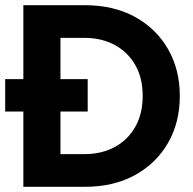

<svg xmlns="http://www.w3.org/2000/svg" viewBox="-20 -720 743 740"><path d="M70 0V-290H0V-415H70V-700H306Q418 -700 500 -655Q582 -610 627.5 -531Q673 -452 673 -350Q673 -248 627.5 -169Q582 -90 500 -45Q418 0 306 0ZM213 -126H306Q371 -126 421.5 -153Q472 -180 501 -230.5Q530 -281 530 -350Q530 -420 501 -470Q472 -520 421.5 -547Q371 -574 306 -574H213V-415H318V-290H213Z"/></svg>

Font: MuseoModerno Thin SemiBold
Style: Regular
Weight: 600
Version: Version 1.003